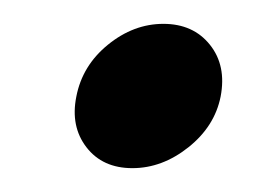

<svg xmlns="http://www.w3.org/2000/svg" viewBox="-20 -124 230 161"><path d="M117 -104Q92 -104 70.5 -86.5Q49 -69 44 -43Q39 -18 52.5 -0.5Q66 17 91 17Q116 17 138 -0.5Q160 -18 165 -43Q170 -69 156 -86.5Q142 -104 117 -104Z"/></svg>

Font: Advent Pro
Style: Italic
Weight: 400
Italic angle: -12°
Designer: VivaRado, Andreas Kalpakidis
Foundry: VivaRado, Andreas Kalpakidis
Version: Version 3.000